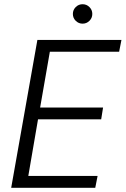

<svg xmlns="http://www.w3.org/2000/svg" viewBox="-20 -889 595 909"><path d="M33 0 157 -700H555L544 -644H216L170 -380H468L459 -324H160L114 -56H442L431 0ZM371 -777Q352 -777 338.5 -790.5Q325 -804 325 -823Q325 -842 338.5 -855.5Q352 -869 371 -869Q390 -869 403.5 -855.5Q417 -842 417 -823Q417 -804 403.5 -790.5Q390 -777 371 -777Z"/></svg>

Font: DM Sans 20pt Light
Style: Italic
Weight: 300
Italic angle: -10°
Version: Version 4.004;gftools[0.9.30]